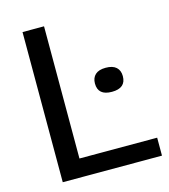

<svg xmlns="http://www.w3.org/2000/svg" viewBox="-110 -827 803 914"><g transform="rotate(-15 291.0 -370.0)"><path d="M86 0V-740H192V-88.5H575V0ZM424 -355Q355.5 -355 355.5 -414Q355.5 -442 372.8 -457.8Q390 -473.5 424 -473.5Q458.5 -473.5 475.8 -457.8Q493 -442 493 -414Q493 -355 424 -355Z"/></g></svg>

Font: Encode Sans Semi Expanded Medium
Style: Regular
Weight: 500
Width: 6
Designer: Multiple Designers
Foundry: Impallari Type
Version: Version 3.000; ttfautohint (v1.8.3) -l 8 -r 50 -G 200 -x 14 